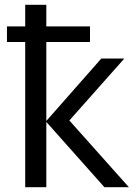

<svg xmlns="http://www.w3.org/2000/svg" viewBox="-20 -780 574 800"><path d="M173 -760V-670H355V-605H173V-276L402 -536H498L269 -278L517 0H415L173 -272V0H85V-605H9V-670H85V-760Z"/></svg>

Font: TSCustom
Style: Regular
Weight: 400
Designer: Monotype Design Team
Foundry: Monotype Imaging Inc.
Version: Version 2.004; ttfautohint (v1.8.3) -l 8 -r 50 -G 200 -x 14 